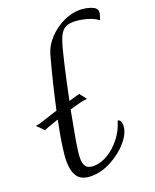

<svg xmlns="http://www.w3.org/2000/svg" viewBox="-213 -1162 1030 1275"><g transform="rotate(-20 302.0 -525.0)"><path d="M629 -999Q629 -991 623 -971Q617 -951 613 -946Q587 -969 536.5 -983Q486 -997 443 -997Q400 -997 375.5 -977.5Q351 -958 334.5 -911.5Q318 -865 295 -765Q271 -664 240 -512L317 -534Q322 -525 352 -490Q352 -484 349 -484Q331 -484 304.5 -477.5Q278 -471 228 -456L190 -250Q176 -166 176 -131Q176 -90 191.5 -70.5Q207 -51 245 -51Q295 -51 346.5 -82Q398 -113 438.5 -165.5Q479 -218 496 -280Q508 -280 514.5 -268.5Q521 -257 521 -238Q521 -187 473.5 -129.5Q426 -72 353 -32.5Q280 7 209 7Q140 7 112 -31.5Q84 -70 84 -142Q84 -188 99 -284Q107 -335 125 -423Q82 -409 54.5 -398.5Q27 -388 21 -384Q12 -395 -3.5 -410.5Q-19 -426 -25 -430L-21 -434Q-12 -434 4 -438.5Q20 -443 43 -451L111 -473L137 -481Q178 -669 226 -844Q242 -903 288 -952Q334 -1001 393 -1029Q452 -1057 508 -1057Q550 -1057 589.5 -1043Q629 -1029 629 -999Z"/></g></svg>

Font: Charmonman
Style: Bold
Weight: 700
Designer: Ekaluck Peanpanawate
Foundry: Cadson Demak Co.,Ltd.
Version: Version 1.000; ttfautohint (v1.6)